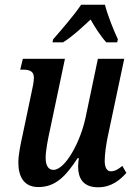

<svg xmlns="http://www.w3.org/2000/svg" viewBox="-20 -786 568 816"><path d="M203 -606H248C288 -631 324 -665 365 -703C383 -671 410 -629 432 -606H478L481 -619C463 -657 437 -722 426 -766H325C294 -720 239 -657 206 -619ZM397 10C454 10 491 -22 517 -51L500 -81C482 -66 468 -58 451 -58C435 -58 425 -73 425 -102C425 -132 431 -169 437 -201L508 -536H396L344 -288C322 -182 257 -64 207 -64C183 -64 174 -87 174 -115C174 -146 184 -197 193 -237L256 -536H77L66 -490H78C110 -490 124 -480 124 -456C124 -438 119 -415 113 -388L76 -212C68 -176 58 -130 58 -95C58 -39 79 9 143 9C217 9 260 -38 310 -114H315C313 -98 312 -87 312 -78C312 -30 332 10 397 10Z"/></svg>

Font: Noto Serif Condensed Semi
Style: Italic
Weight: 600
Width: 3
Italic angle: -12°
Designer: Monotype Design Team
Foundry: Monotype Imaging Inc.
Version: Version 1.901